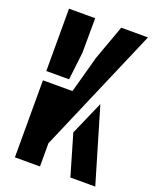

<svg xmlns="http://www.w3.org/2000/svg" viewBox="-148 -886 787 971"><g transform="rotate(20 246.0 -400.0)"><path d="M52.5 0V-414.5H211.5L265.5 -611.5L333.5 -800H477.5L187.5 -125V0ZM351 0 287 -219.5 366.5 -401 485 0ZM52.5 -464.5V-800H193.5L192.5 -614L175 -464.5Z"/></g></svg>

Font: Big Shoulders Stencil Text Thin ExtraBold
Style: Regular
Weight: 800
Version: Version 2.001